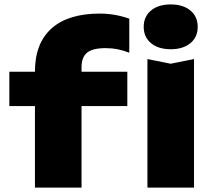

<svg xmlns="http://www.w3.org/2000/svg" viewBox="-20 -848 952 868"><path d="M348.6 -543.8V0H138V-525.2Q138 -652.1 213 -719.4Q288 -786.6 431.6 -786.6Q499.5 -786.6 564.5 -763.5V-609.6Q538.5 -620 512.1 -625.2Q485.7 -630.4 456.6 -630.4Q399 -630.4 373.8 -610Q348.6 -589.6 348.6 -543.8ZM22.2 -523.8H555.6V-368.5H22.2ZM751.8 -559.9 857.1 -581V0H646.5V-581ZM629.7 -726.7Q629.7 -773.3 663 -800.7Q696.2 -828 751.8 -828Q807.3 -828 840.6 -800.7Q873.8 -773.3 873.8 -726.7Q873.8 -680.1 840.6 -652.7Q807.3 -625.4 751.8 -625.4Q696.2 -625.4 663 -652.7Q629.7 -680.1 629.7 -726.7Z"/></svg>

Font: Unbounded Variable
Style: Regular
Weight: 400
Designer: Luke Prowse, Jean-Baptiste Morizot, Fátima Lázaro, Florian Runge
Foundry: NaN
Version: Version 1.600;FEAKit 1.0